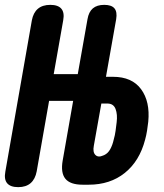

<svg xmlns="http://www.w3.org/2000/svg" viewBox="-54 -760 674 790"><path d="M247 -345H148L97 -55Q91 -23 72 -6.5Q53 10 21 10Q-11 10 -24.5 -6Q-38 -22 -32 -54L77 -676Q83 -708 102 -724Q121 -740 153 -740Q185 -740 198.5 -724Q212 -708 206 -676L167 -455H266L306 -681Q311 -711 328 -725.5Q345 -740 375 -740Q405 -740 417 -725.5Q429 -711 424 -681L382 -444H411Q489 -444 526.5 -393Q564 -342 556 -259Q554 -241 551 -222Q548 -203 543 -185Q520 -97 459.5 -48.5Q399 0 311 0H286Q235 0 215 -24.5Q195 -49 204 -100ZM332 -160Q327 -134 338.5 -122.5Q350 -111 370 -120L375 -122Q390 -129 399.5 -146Q409 -163 414 -186Q419 -203 421.5 -221.5Q424 -240 426 -257Q430 -289 421.5 -311.5Q413 -334 388 -334H363Z"/></svg>

Font: Maple Mono NL ExtraBold
Style: Italic
Weight: 800
Italic angle: -10°
Monospace: yes
Designer: subframe7536
Version: Version 7.000